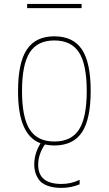

<svg xmlns="http://www.w3.org/2000/svg" viewBox="-20 -710 540 950"><path d="M114.3 -669.9V-690.4H383.8V-669.9ZM249 9.8Q226.6 9.8 202.1 4.9Q168.9 53.7 168.9 105.5Q168.9 200.2 284.2 200.2Q332 200.2 374 179.7V202.1Q330.1 219.7 284.2 219.7Q243.2 219.7 213.9 208.5Q184.6 197.3 171.9 178.2Q159.2 159.2 154.3 141.6Q149.4 124 149.4 105.5Q149.4 48.8 180.7 -1Q68.4 -42 69.3 -259.8Q69.3 -399.4 112.8 -464.8Q156.2 -530.3 249 -530.3Q341.8 -530.3 385.3 -465.3Q428.7 -400.4 428.7 -260.3Q428.7 -120.1 385.3 -55.2Q341.8 9.8 249 9.8ZM127 -69.3Q165 -9.8 249 -9.8Q333 -9.8 371.1 -69.3Q409.2 -128.9 409.2 -259.8Q409.2 -390.6 371.1 -450.2Q333 -509.8 249 -509.8Q165 -509.8 127 -450.2Q88.9 -390.6 88.9 -259.8Q88.9 -128.9 127 -69.3Z"/></svg>

Font: Mgen+ 1mn thin
Style: Regular
Weight: 100
Designer: [Source Han Sans]
Ryoko NISHIZUKA  (kana & ideographs); Paul D. Hunt (Latin, Greek & Cyrillic); Wenlong ZHANG  (bopomofo
Version: Version 1.059.20150602